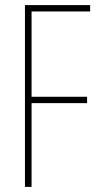

<svg xmlns="http://www.w3.org/2000/svg" viewBox="-20 -734 392 754"><path d="M104 0H78V-714H334V-689H104V-354H322V-329H104Z"/></svg>

Font: Noto Sans Lao UI ExtCond Thin
Style: Regular
Weight: 100
Width: 2
Designer: Monotype Design Team
Foundry: Monotype Imaging Inc.
Version: Version 2.000; ttfautohint (v1.8.4.7-5d5b)